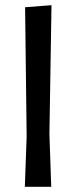

<svg xmlns="http://www.w3.org/2000/svg" viewBox="-20 -722 294 742"><path d="M179 -702 171 -203 178 0H76L83 -194L77 -694Z"/></svg>

Font: Alegreya Sans Medium
Style: Regular
Weight: 500
Designer: Juan Pablo del Peral
Foundry: Huerta Tipografica
Version: Version 2.007